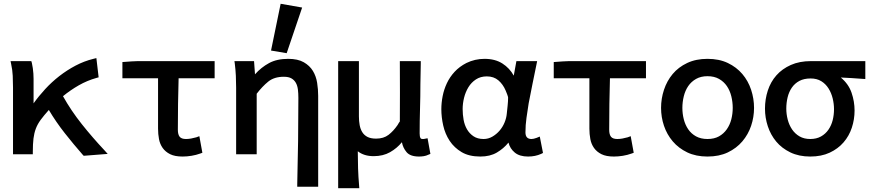

<svg xmlns="http://www.w3.org/2000/svg" viewBox="-20 -818 4627 1018"><path d="M158 -270Q185 -308 219.5 -345.5Q254 -383 294.5 -414.5Q335 -446 380.5 -470Q426 -494 475 -506L491 -510L503 -408L492 -405Q442 -391 397.5 -365.5Q353 -340 314 -308Q357 -231 414 -159.5Q471 -88 533 -22L551 -2L424 8L419 3Q370 -53 323.5 -112Q277 -171 239 -235Q213 -206 196 -183Q179 -160 170 -136Q161 -112 157.5 -83.5Q154 -55 154 -13V0H49V-353Q49 -385 47.5 -416.5Q46 -448 39 -479L36 -494H146L149 -484Q152 -471 154 -456.5Q156 -442 157 -428Q158 -414 158 -400Q158 -386 158 -372Z M629 -403V-489L643 -490Q660 -491 677.5 -492.5Q695 -494 712 -494H1118V-403H927Q925 -335 924 -267Q923 -199 923 -130Q923 -105 932.5 -93Q942 -81 966 -81Q979 -81 993 -83.5Q1007 -86 1021 -90L1037 -96L1053 -8L1042 -4Q1020 4 995.5 8Q971 12 948 12Q907 12 882 -0.5Q857 -13 842.5 -33.5Q828 -54 823 -80.5Q818 -107 818 -136V-403Z M1332 -424Q1365 -461 1406.5 -483.5Q1448 -506 1508 -506Q1559 -506 1590.5 -488Q1622 -470 1639 -442Q1656 -414 1661.5 -379Q1667 -344 1667 -310V172H1556V159Q1559 44 1560.5 -70Q1562 -184 1562 -299Q1562 -323 1559.5 -343.5Q1557 -364 1548.5 -379Q1540 -394 1525 -402.5Q1510 -411 1485 -411Q1434 -411 1402.5 -385.5Q1371 -360 1341 -321V0H1232V-353Q1232 -385 1230.5 -416.5Q1229 -448 1225 -480L1223 -494H1327ZM1468 -798 1582 -778 1500 -536 1417 -550Z M2111 -64Q2085 -32 2048 -11Q2011 10 1961 10Q1910 10 1877 -16Q1877 29 1878.5 74.5Q1880 120 1884 166L1885 180H1773V-494H1883V-201Q1883 -176 1887 -154.5Q1891 -133 1901 -117Q1911 -101 1928.5 -92Q1946 -83 1974 -83Q2014 -83 2040 -103Q2066 -123 2088 -155Q2090 -159 2095 -167L2100 -174V-173Q2101 -251 2100.5 -327.5Q2100 -404 2100 -481V-494H2211V-481Q2211 -454 2210 -427Q2209 -400 2209 -373Q2209 -307 2207 -242Q2205 -177 2205 -111Q2205 -94 2209 -87Q2210 -84 2213 -82.5Q2216 -81 2222 -81Q2224 -81 2226 -81Q2227 -81 2232 -82L2247 -85L2262 -2L2252 2Q2240 8 2227 10Q2214 12 2202 12Q2155 12 2135.5 -11.5Q2116 -35 2111 -64Z M2673 -306Q2672 -311 2669 -318Q2664 -331 2661 -338Q2647 -371 2622.5 -392Q2598 -413 2561 -413Q2528 -413 2503.5 -397Q2479 -381 2463.5 -355.5Q2448 -330 2440.5 -299.5Q2433 -269 2433 -240Q2433 -211 2438 -183Q2443 -155 2456 -132.5Q2469 -110 2490.5 -95.5Q2512 -81 2544 -81Q2569 -81 2590.5 -93.5Q2612 -106 2628.5 -125Q2645 -144 2655 -168Q2665 -192 2667 -215Q2669 -234 2671.5 -258Q2674 -282 2674 -301Q2674 -303 2673 -306ZM2704 -417 2718 -494H2828L2825 -479Q2814 -426 2803.5 -374Q2793 -322 2783 -270Q2777 -232 2771.5 -193.5Q2766 -155 2766 -116Q2766 -81 2798 -81Q2809 -81 2825 -87L2842 -94L2859 -7L2849 -2Q2818 12 2780 12Q2735 12 2709.5 -9Q2684 -30 2676 -62Q2650 -30 2614 -9Q2578 12 2527 12Q2467 12 2427.5 -11.5Q2388 -35 2364 -71.5Q2340 -108 2330 -152.5Q2320 -197 2320 -239Q2320 -273 2327 -308.5Q2334 -344 2349.5 -377Q2365 -410 2390.5 -437.5Q2416 -465 2453 -484Q2498 -506 2549 -506Q2605 -506 2643.5 -481.5Q2682 -457 2704 -417Z M2916 -403V-489L2930 -490Q2947 -491 2964.5 -492.5Q2982 -494 2999 -494H3405V-403H3214Q3212 -335 3211 -267Q3210 -199 3210 -130Q3210 -105 3219.5 -93Q3229 -81 3253 -81Q3266 -81 3280 -83.5Q3294 -86 3308 -90L3324 -96L3340 -8L3329 -4Q3307 4 3282.5 8Q3258 12 3235 12Q3194 12 3169 -0.5Q3144 -13 3129.5 -33.5Q3115 -54 3110 -80.5Q3105 -107 3105 -136V-403Z M3731 -81Q3767 -81 3792 -95Q3817 -109 3833.5 -132.5Q3850 -156 3857.5 -185.5Q3865 -215 3865 -246Q3865 -277 3857.5 -307.5Q3850 -338 3834 -361.5Q3818 -385 3792.5 -399.5Q3767 -414 3731 -414Q3696 -414 3670.5 -399.5Q3645 -385 3629 -361.5Q3613 -338 3605.5 -307.5Q3598 -277 3598 -246Q3598 -215 3605.5 -185.5Q3613 -156 3629 -132.5Q3645 -109 3670.5 -95Q3696 -81 3731 -81ZM3731 -506Q3793 -506 3839 -484Q3885 -462 3916 -425.5Q3947 -389 3962.5 -342Q3978 -295 3978 -246Q3978 -197 3962.5 -151Q3947 -105 3916 -68.5Q3885 -32 3839 -10Q3793 12 3731 12Q3670 12 3624 -10Q3578 -32 3547 -68.5Q3516 -105 3500.5 -151Q3485 -197 3485 -246Q3485 -295 3500.5 -342Q3516 -389 3546.5 -425.5Q3577 -462 3623.5 -484Q3670 -506 3731 -506Z M4276 -81Q4309 -81 4333 -94.5Q4357 -108 4372.5 -130.5Q4388 -153 4395 -181Q4402 -209 4402 -239Q4402 -267 4395 -296Q4388 -325 4373 -349Q4358 -373 4334.5 -387.5Q4311 -402 4278 -402Q4243 -402 4218.5 -389Q4194 -376 4178.5 -353.5Q4163 -331 4156 -302Q4149 -273 4149 -242Q4149 -213 4156.5 -184Q4164 -155 4179.5 -132Q4195 -109 4219 -95Q4243 -81 4276 -81ZM4438 -407Q4479 -373 4495 -326.5Q4511 -280 4511 -232Q4511 -185 4496.5 -141Q4482 -97 4452.5 -63Q4423 -29 4379 -8.5Q4335 12 4276 12Q4216 12 4170.5 -10Q4125 -32 4095.5 -67.5Q4066 -103 4051 -148.5Q4036 -194 4036 -242Q4036 -292 4051 -338Q4066 -384 4096.5 -418.5Q4127 -453 4173 -473.5Q4219 -494 4280 -494H4568V-399L4552 -400Q4523 -402 4495 -404Q4467 -406 4438 -407Z"/></svg>

Font: Codetta
Style: Bold
Weight: 700
Designer: Ulrich Proeller
Foundry: PROSA GmbH
Version: Version 2.00;September 29, 2018;FontCreator 11.5.0.2427 64-b